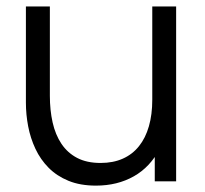

<svg xmlns="http://www.w3.org/2000/svg" viewBox="-20 -560 634 593"><path d="M276.3 13.3Q227.8 13.3 191.7 -1.5Q155.5 -16.3 130.2 -41.8Q105 -67.3 89.5 -100.2Q74 -133.2 67 -169.8Q60 -206.5 60 -243V-540H134V-264.3Q134 -219.8 142.5 -181.9Q151 -144 169.8 -115.8Q188.7 -87.7 218.4 -72.2Q248.2 -56.7 290.7 -56.7Q329.5 -56.7 359.3 -70Q389.2 -83.3 409.3 -108.6Q429.5 -133.8 439.9 -170.1Q450.3 -206.3 450.3 -252L502.3 -240.3Q502.3 -157.3 473.3 -100.8Q444.3 -44.3 393.4 -15.5Q342.5 13.3 276.3 13.3ZM458 0V-133H450.3V-540H524V0Z"/></svg>

Font: Manrope ExtraLight
Style: Regular
Weight: 200
Designer: Mikhail Sharanda
Foundry: Mikhail Sharanda
Version: Version 4.505